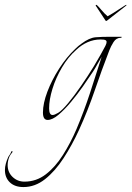

<svg xmlns="http://www.w3.org/2000/svg" viewBox="-177 -474 533 778"><path d="M331 -453Q335 -455 335.5 -454Q336 -453 334 -451L256 -390Q253 -388 251 -390L211 -451Q210 -453 212 -454Q214 -455 216 -453Q221 -449 233.5 -434Q246 -419 259 -408Q279 -419 301.5 -434Q324 -449 331 -453ZM-82 284Q-117 284 -137 265Q-157 246 -157 215Q-157 203 -153.5 189.5Q-150 176 -143 161Q-141 158 -137 152Q-133 146 -132 142Q-130 137 -127.5 138.5Q-125 140 -127 143Q-136 154 -139 161Q-146 178 -146 195Q-146 224 -126 243Q-106 262 -78 262Q-30 262 8.5 232.5Q47 203 78 154Q109 105 133 49Q163 -22 187.5 -96.5Q212 -171 235 -244Q231 -238 219.5 -217Q208 -196 200 -184Q183 -158 159.5 -124.5Q136 -91 110 -60Q84 -29 59.5 -8.5Q35 12 16 12Q-3 12 -3 -18Q-3 -55 15 -102.5Q33 -150 63 -196.5Q93 -243 128 -276Q134 -282 140.5 -287.5Q147 -293 153 -297Q185 -321 210.5 -323Q236 -325 270 -325H314Q317 -325 316 -323Q315 -321 313 -321Q294 -321 283 -303.5Q272 -286 266 -270Q235 -190 207 -108Q179 -26 143 53Q115 114 80.5 167Q46 220 5.5 252Q-35 284 -82 284ZM36 -8Q44 -8 59 -17Q74 -26 99 -56Q124 -86 151.5 -126Q179 -166 203 -205Q234 -257 250 -288Q255 -298 255 -304Q255 -309 250 -311.5Q245 -314 230 -314Q203 -314 178 -303Q153 -292 132 -272Q99 -243 74 -200.5Q49 -158 35.5 -114Q22 -70 22 -35Q22 -8 36 -8Z"/></svg>

Font: Explora
Style: Regular
Weight: 400
Designer: Robert E. Leuschke
Foundry: Robert E. Leuschke
Version: Version 1.010